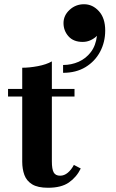

<svg xmlns="http://www.w3.org/2000/svg" viewBox="-20 -880 546 907"><path d="M280 -771Q280 -807 308.8 -833.5Q337.5 -860 377 -860Q417.5 -860 447.2 -827.2Q477 -794.5 477 -736Q477 -681 452.8 -635.5Q428.5 -590 384 -563Q339.5 -536 278 -536V-573Q317 -573 351.5 -588.2Q386 -603.5 409.2 -634Q432.5 -664.5 438 -711Q427.5 -699.5 409.5 -690.8Q391.5 -682 370.5 -682Q327 -682 303.5 -708.5Q280 -735 280 -771ZM361.5 -84Q341.5 -43 305.5 -18Q269.5 7 207 7Q158.5 7 132 -9.2Q105.5 -25.5 95.2 -53.5Q85 -81.5 85 -116.5V-424H18V-460H85V-560Q119 -560 158.8 -567.5Q198.5 -575 225 -590V-460H332V-424H225V-118Q225 -80.5 233.8 -65.2Q242.5 -50 264 -50Q283.5 -50 300.2 -64Q317 -78 329 -101Z"/></svg>

Font: Bodoni* 06pt
Style: Bold
Weight: 700
Version: Version 2.3